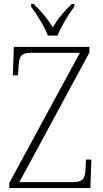

<svg xmlns="http://www.w3.org/2000/svg" viewBox="-20 -951 519 971"><path d="M222 -771H271C288 -816 328 -880 356 -918V-931H343C300 -889 274 -858 247 -813C219 -858 193 -889 150 -931H137V-918C165 -880 206 -816 222 -771ZM27 0H437L442 -144H415L413 -101C410 -49 402 -30 349 -30H78L432 -685V-714H50L45 -570H71L74 -612C76 -665 85 -684 138 -684H384L27 -26Z"/></svg>

Font: Noto Serif Bengali SemiCondensed ExtraLight
Style: Regular
Weight: 200
Width: 4
Designer: Juan Bruce, Universal Thirst, Indian Type Foundry and the Monotype Design Team.
Foundry: Monotype Imaging Inc.
Version: Version 2.003